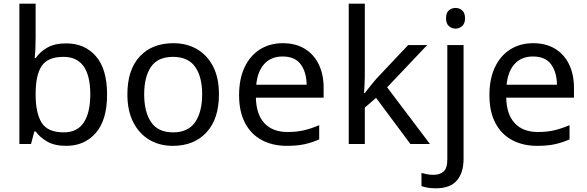

<svg xmlns="http://www.w3.org/2000/svg" viewBox="-20 -780 3180 1040"><path d="M173 -575Q173 -541 171.5 -511.5Q170 -482 168 -465H173Q196 -499 236 -522Q276 -545 339 -545Q439 -545 499.5 -475.5Q560 -406 560 -268Q560 -130 499 -60Q438 10 339 10Q276 10 236 -13Q196 -36 173 -68H166L148 0H85V-760H173ZM324 -472Q239 -472 206 -423Q173 -374 173 -271V-267Q173 -168 205.5 -115.5Q238 -63 326 -63Q398 -63 433.5 -116Q469 -169 469 -269Q469 -472 324 -472Z M1166 -269Q1166 -136 1098.5 -63Q1031 10 916 10Q845 10 789.5 -22.5Q734 -55 702 -117.5Q670 -180 670 -269Q670 -402 737 -474Q804 -546 919 -546Q992 -546 1047.5 -513.5Q1103 -481 1134.5 -419.5Q1166 -358 1166 -269ZM761 -269Q761 -174 798.5 -118.5Q836 -63 918 -63Q999 -63 1037 -118.5Q1075 -174 1075 -269Q1075 -364 1037 -418Q999 -472 917 -472Q835 -472 798 -418Q761 -364 761 -269Z M1512 -546Q1581 -546 1630.5 -516Q1680 -486 1706.5 -431.5Q1733 -377 1733 -304V-251H1366Q1368 -160 1412.5 -112.5Q1457 -65 1537 -65Q1588 -65 1627.5 -74.5Q1667 -84 1709 -102V-25Q1668 -7 1628 1.5Q1588 10 1533 10Q1457 10 1398.5 -21Q1340 -52 1307.5 -113.5Q1275 -175 1275 -264Q1275 -352 1304.5 -415Q1334 -478 1387.5 -512Q1441 -546 1512 -546ZM1511 -474Q1448 -474 1411.5 -433.5Q1375 -393 1368 -321H1641Q1640 -389 1609 -431.5Q1578 -474 1511 -474Z M1956 -363Q1956 -347 1954.5 -321Q1953 -295 1952 -276H1956Q1962 -284 1974 -299Q1986 -314 1998.5 -329.5Q2011 -345 2020 -355L2191 -536H2294L2077 -307L2309 0H2203L2017 -250L1956 -197V0H1869V-760H1956Z M2396 -681Q2396 -710 2411 -723.5Q2426 -737 2448 -737Q2468 -737 2483.5 -723.5Q2499 -710 2499 -681Q2499 -653 2483.5 -639Q2468 -625 2448 -625Q2426 -625 2411 -639Q2396 -653 2396 -681ZM2340 240Q2315 240 2296 236.5Q2277 233 2263 228V157Q2278 161 2294 164Q2310 167 2329 167Q2361 167 2382 149.5Q2403 132 2403 83V-536H2491V80Q2491 155 2455 197.5Q2419 240 2340 240Z M2868 -546Q2937 -546 2986.5 -516Q3036 -486 3062.5 -431.5Q3089 -377 3089 -304V-251H2722Q2724 -160 2768.5 -112.5Q2813 -65 2893 -65Q2944 -65 2983.5 -74.5Q3023 -84 3065 -102V-25Q3024 -7 2984 1.5Q2944 10 2889 10Q2813 10 2754.5 -21Q2696 -52 2663.5 -113.5Q2631 -175 2631 -264Q2631 -352 2660.5 -415Q2690 -478 2743.5 -512Q2797 -546 2868 -546ZM2867 -474Q2804 -474 2767.5 -433.5Q2731 -393 2724 -321H2997Q2996 -389 2965 -431.5Q2934 -474 2867 -474Z"/></svg>

Font: Noto Sans Samaritan
Style: Regular
Weight: 400
Designer: Monotype Design Team
Foundry: Monotype Imaging Inc.
Version: Version 2.001; ttfautohint (v1.8.4.7-5d5b)